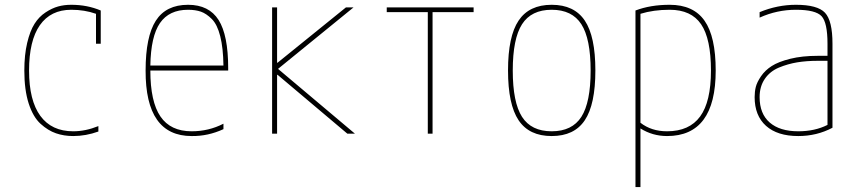

<svg xmlns="http://www.w3.org/2000/svg" viewBox="-20 -550 3540 790"><path d="M375 -493.2Q328.1 -509.8 273.4 -509.8Q188.5 -509.8 144 -446.3Q99.6 -382.8 99.6 -259.8Q99.6 -136.7 146 -73.2Q192.4 -9.8 281.2 -9.8Q332 -9.8 384.8 -31.2V-8.8Q333 9.8 281.2 9.8Q243.2 9.8 210.4 -1.5Q177.7 -12.7 147 -40.5Q116.2 -68.4 98.1 -124Q80.1 -179.7 80.1 -259.8Q80.1 -324.2 91.8 -373.5Q103.5 -422.9 122.1 -452.1Q140.6 -481.4 167.5 -499Q194.3 -516.6 219.2 -523.4Q244.1 -530.3 273.4 -530.3Q338.9 -530.3 394.5 -506.8V-370.1H375Z M899.4 -280.3Q898.4 -352.5 886.2 -400.9Q874 -449.2 851.6 -471.7Q829.1 -494.1 806.6 -502Q784.2 -509.8 753.9 -509.8Q675.8 -509.8 638.2 -455.1Q600.6 -400.4 598.6 -280.3ZM598.6 -259.8Q598.6 -131.8 640.1 -70.8Q681.6 -9.8 768.6 -9.8Q838.9 -9.8 899.4 -41V-18.6Q835.9 10.7 768.6 9.8Q578.1 9.8 579.1 -259.8Q579.1 -399.4 621.1 -464.8Q663.1 -530.3 753.9 -530.3Q839.8 -530.3 879.4 -467.8Q918.9 -405.3 918.9 -269.5V-259.8Z M1122.1 -292 1403.3 -519.5H1434.6L1124 -266.6L1440.4 0H1409.2L1122.1 -242.2H1120.1V0H1099.6V-519.5H1120.1V-292Z M1740.2 -500H1571.3V-519.5H1928.7V-500H1759.8V0H1740.2Z M2386.2 -55.2Q2342.8 9.8 2250 9.8Q2157.2 9.8 2113.8 -55.2Q2070.3 -120.1 2070.3 -260.3Q2070.3 -400.4 2113.8 -465.3Q2157.2 -530.3 2250 -530.3Q2342.8 -530.3 2386.2 -465.3Q2429.7 -400.4 2429.7 -260.3Q2429.7 -120.1 2386.2 -55.2ZM2127.9 -69.3Q2166 -9.8 2250 -9.8Q2334 -9.8 2372.1 -69.3Q2410.2 -128.9 2410.2 -259.8Q2410.2 -390.6 2372.1 -450.2Q2334 -509.8 2250 -509.8Q2166 -509.8 2127.9 -450.2Q2089.8 -390.6 2089.8 -259.8Q2089.8 -128.9 2127.9 -69.3Z M2905.3 -259.8Q2905.3 -390.6 2864.7 -450.2Q2824.2 -509.8 2735.4 -509.8Q2668.9 -509.8 2615.2 -493.2V-44.9Q2660.2 -9.8 2724.6 -9.8Q2816.4 -9.8 2860.8 -70.8Q2905.3 -131.8 2905.3 -259.8ZM2924.8 -259.8Q2924.8 9.8 2724.6 9.8Q2665 9.8 2615.2 -21.5V219.7H2594.7V-506.8Q2656.2 -530.3 2735.4 -530.3Q2833 -530.3 2878.9 -464.8Q2924.8 -399.4 2924.8 -259.8Z M3264.6 9.8Q3178.7 9.8 3131.8 -32.2Q3085 -74.2 3085 -150.4Q3085 -172.9 3089.8 -192.4Q3094.7 -211.9 3111.3 -236.3Q3127.9 -260.7 3155.3 -278.3Q3182.6 -295.9 3231.4 -308.1Q3280.3 -320.3 3344.7 -320.3H3384.8V-370.1Q3384.8 -457 3360.4 -483.4Q3335.9 -509.8 3254.9 -509.8Q3176.8 -509.8 3105.5 -477.5V-500Q3178.7 -530.3 3254.9 -530.3Q3343.8 -530.3 3374.5 -497.6Q3405.3 -464.8 3405.3 -370.1V-24.4Q3340.8 9.8 3264.6 9.8ZM3384.8 -299.8H3344.7Q3298.8 -299.8 3260.3 -293.5Q3221.7 -287.1 3185.1 -272Q3148.4 -256.8 3127 -225.6Q3105.5 -194.3 3105.5 -150.4Q3105.5 -82 3147 -45.9Q3188.5 -9.8 3264.6 -9.8Q3333 -9.8 3384.8 -36.1Z"/></svg>

Font: Mgen+ 1mn thin
Style: Regular
Weight: 100
Designer: [Source Han Sans]
Ryoko NISHIZUKA  (kana & ideographs); Paul D. Hunt (Latin, Greek & Cyrillic); Wenlong ZHANG  (bopomofo
Version: Version 1.059.20150602